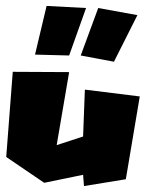

<svg xmlns="http://www.w3.org/2000/svg" viewBox="-20 -641 513 647"><path d="M252 -454 311 -614 443 -590 364 -433ZM137 -621 98 -457 213 -454 270 -614ZM23 -399 1 -112 129 -25 260 -52 263 -14 404 -37 451 -316 266 -339 260 -181 171 -152 213 -398Z"/></svg>

Font: Super Mario
Style: Regular
Weight: 400
Version: Version 1.0